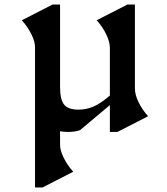

<svg xmlns="http://www.w3.org/2000/svg" viewBox="-20 -570 735 844"><path d="M631 -59 496 10H463V-108L332 2Q311 10 279 10Q261 10 244 7V63Q243 89 259.5 122.5Q276 156 302 185L167 254H134V-359Q135 -385 118.5 -418.5Q102 -452 76 -481L211 -550H244V-189Q244 -132 262 -110Q280 -88 325 -88Q357 -88 388.5 -100.5Q420 -113 463 -150V-359Q463 -386 447 -419Q431 -452 405 -481L540 -550H573V-181Q573 -154 589 -121Q605 -88 631 -59Z"/></svg>

Font: Inknut Antiqua Light
Style: Regular
Weight: 300
Designer: Claus Eggers Sørensen
Foundry: Claus Eggers Sørensen
Version: Version 1.003; ttfautohint (v1.8.2) -l 8 -r 50 -G 200 -x 14 